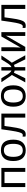

<svg xmlns="http://www.w3.org/2000/svg" viewBox="1806 -2384 588 4241"><g transform="rotate(-90 2100.5 -264.0)"><path d="M511.7 -528.3V0H423.8V-459H176.3V0H88.4V-528.3Z M1135.7 -264.6Q1135.7 -131.3 1074.5 -60.8Q1013.2 9.8 897.5 9.8Q784.2 9.8 723.9 -61.5Q663.6 -132.8 663.6 -264.6Q663.6 -400.9 725.3 -469.5Q787.1 -538.1 900.4 -538.1Q1019.5 -538.1 1077.6 -470.2Q1135.7 -402.3 1135.7 -264.6ZM1043.5 -264.6Q1043.5 -369.6 1010 -421.4Q976.6 -473.1 901.9 -473.1Q826.2 -473.1 791 -420.4Q755.9 -367.7 755.9 -264.6Q755.9 -162.1 791 -108.6Q826.2 -55.2 896.5 -55.2Q974.1 -55.2 1008.8 -107.4Q1043.5 -159.7 1043.5 -264.6Z M1623.5 0V-459H1437.5L1415 -299.8Q1397.5 -174.3 1378.2 -109.1Q1358.9 -43.9 1329.8 -17.1Q1300.8 9.8 1249 9.8Q1224.6 9.8 1203.1 3.4V-59.6Q1215.3 -55.2 1236.3 -55.2Q1264.6 -55.2 1282.5 -91.3Q1300.3 -127.4 1316.4 -208.7Q1332.5 -290 1365.2 -528.3H1711.9V0Z M2335.9 -264.6Q2335.9 -131.3 2274.7 -60.8Q2213.4 9.8 2097.7 9.8Q1984.4 9.8 1924.1 -61.5Q1863.8 -132.8 1863.8 -264.6Q1863.8 -400.9 1925.5 -469.5Q1987.3 -538.1 2100.6 -538.1Q2219.7 -538.1 2277.8 -470.2Q2335.9 -402.3 2335.9 -264.6ZM2243.7 -264.6Q2243.7 -369.6 2210.2 -421.4Q2176.8 -473.1 2102.1 -473.1Q2026.4 -473.1 1991.2 -420.4Q1956.1 -367.7 1956.1 -264.6Q1956.1 -162.1 1991.2 -108.6Q2026.4 -55.2 2096.7 -55.2Q2174.3 -55.2 2209 -107.4Q2243.7 -159.7 2243.7 -264.6Z M2662.6 0V-234.4Q2647.9 -236.3 2634.5 -241.9Q2621.1 -247.6 2614.7 -252.4L2491.2 0H2400.9L2564.5 -296.9Q2554.2 -308.1 2539.6 -327.9Q2524.9 -347.7 2405.3 -528.3H2492.2L2564.5 -411.6Q2596.2 -360.8 2618.2 -337.4Q2640.1 -314 2662.6 -305.7V-528.3H2737.8V-305.7Q2761.2 -314.5 2783 -338.1Q2804.7 -361.8 2835.9 -411.6L2908.2 -528.3H2995.1L2889.6 -369.6Q2855 -317.9 2835.4 -296.9L2999.5 0H2909.2L2785.6 -252.4Q2779.8 -248 2766.4 -242.2Q2752.9 -236.3 2737.8 -234.4V0Z M3175.8 -528.3V-239.3L3170.9 -104L3414.6 -528.3H3510.7V0H3426.8V-322.3Q3426.8 -354 3430.2 -402.8L3431.6 -426.3L3184.6 0H3090.8V-528.3Z M4023.9 0V-459H3837.9L3815.4 -299.8Q3797.9 -174.3 3778.6 -109.1Q3759.3 -43.9 3730.2 -17.1Q3701.2 9.8 3649.4 9.8Q3625 9.8 3603.5 3.4V-59.6Q3615.7 -55.2 3636.7 -55.2Q3665 -55.2 3682.9 -91.3Q3700.7 -127.4 3716.8 -208.7Q3732.9 -290 3765.6 -528.3H4112.3V0Z"/></g></svg>

Font: Cousine
Style: Regular
Weight: 400
Monospace: yes
Designer: Steve Matteson
Foundry: Ascender Corporation
Version: Version 1.20